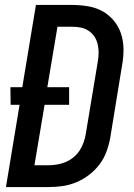

<svg xmlns="http://www.w3.org/2000/svg" viewBox="-20 -755 540 775"><path d="M4 0 59 -332H23L22 -403H70L125 -735H272Q304 -735 336 -729.5Q368 -724 394 -709.5Q420 -695 439.5 -671.5Q459 -648 468.5 -619Q478 -590 478.5 -558Q479 -526 473 -493L425 -199Q420 -171 410 -143.5Q400 -116 382 -92Q364 -68 340 -49.5Q316 -31 288.5 -19.5Q261 -8 233 -4Q205 0 177 0ZM119 -88H176Q193 -88 210.5 -91Q228 -94 245 -101Q262 -108 276.5 -120Q291 -132 301 -147Q311 -162 317 -179Q323 -196 326 -213L375 -508Q378 -526 378 -543.5Q378 -561 374 -577.5Q370 -594 361 -607.5Q352 -621 338 -630.5Q324 -640 307 -643.5Q290 -647 272 -647H212L171 -403H259V-332H160Z"/></svg>

Font: Iosevka Semibold Oblique
Style: Regular
Weight: 600
Italic angle: -9°
Monospace: yes
Designer: Belleve Invis
Foundry: Belleve Invis
Version: Version 32.5.0; ttfautohint (v1.8.4)